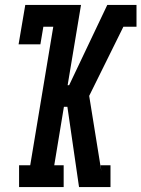

<svg xmlns="http://www.w3.org/2000/svg" viewBox="-20 -755 571 775"><path d="M379 0 389 -64 386 -88H426V0ZM57 0V-88H102L195 -647H155L143 -576H55L82 -735H307L253 -411H259L413 -735H500L490 -671L500 -735H531V-647H478L340 -368L389 -64L379 0H299L252 -324H238L199 -88H237V0Z"/></svg>

Font: Iosevka Slab Semibold Oblique
Style: Regular
Weight: 600
Italic angle: -9°
Monospace: yes
Designer: Belleve Invis
Foundry: Belleve Invis
Version: Version 11.1.1; ttfautohint (v1.8.3)